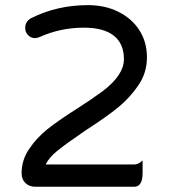

<svg xmlns="http://www.w3.org/2000/svg" viewBox="-20 -712 653 733"><path d="M62.5 -50.8Q62.5 -102.5 92.8 -145.5Q120.1 -185.5 159.2 -217.3Q198.2 -249 276.4 -298.8Q333 -335 371.1 -363.3Q453.1 -424.8 453.1 -486.3Q453.1 -544.9 414.6 -575.7Q376 -606.4 299.8 -606.4Q211.9 -606.4 132.8 -571.3Q121.1 -566.4 114.3 -566.4Q98.6 -566.4 87.4 -577.6Q76.2 -588.9 76.2 -605.5Q76.2 -629.9 98.6 -642.6Q198.2 -692.4 315.4 -692.4Q379.9 -692.4 429.7 -668Q482.4 -642.6 511.7 -597.2Q541 -551.8 541 -493.2Q541 -433.6 507.8 -385.7Q476.6 -339.8 433.1 -303.7Q389.6 -267.6 304.7 -212.9Q230.5 -162.1 198.7 -136.2Q167 -110.4 154.3 -84H492.2Q508.8 -84 524.4 -99.6Q524.4 -84 524.4 -51.8Q524.4 1 492.2 1H115.2Q91.8 1 77.1 -13.2Q62.5 -27.3 62.5 -50.8Z"/></svg>

Font: YuPearl-Regular
Style: Regular
Weight: 400
Designer: Max Yao
Foundry: Max-Everyday
Version: Version 1.011; ttfautohint (v1.8.3)